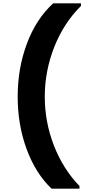

<svg xmlns="http://www.w3.org/2000/svg" viewBox="-20 -933 517 1162"><path d="M292 209Q195 116 141 -31Q87 -178 87 -348Q87 -520 143 -669.5Q199 -819 302 -913H470V-897Q365 -793 308 -647.5Q251 -502 251 -348Q251 -195 306 -53Q361 89 461 193V209Z"/></svg>

Font: Fz Poppins
Style: Bold
Weight: 700
Designer: Ninad Kale (Devanagari), Jonny Pinhorn (Latin)
Foundry: Indian Type Foundry
Version: Vit hóa bi Vntype.Com & FontZin.Com